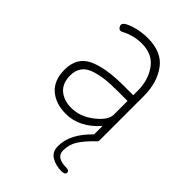

<svg xmlns="http://www.w3.org/2000/svg" viewBox="-204 -557 832 832"><g transform="rotate(45 211.5 -141.5)"><path d="M194 -478Q280 -478 319.5 -423.5Q359 -369 359 -286V-18Q359 -7 350 -2Q314 33 296 61.5Q278 90 278 126Q278 169 341 169Q359 169 359 182Q359 195 336 195Q302 195 275.5 179.5Q249 164 249 128Q249 54 324 -18V-70Q258 6 174 6Q112 6 73.5 -27.5Q35 -61 35 -126Q35 -201 94.5 -229.5Q154 -258 268 -258H324V-286Q324 -350 291 -396.5Q258 -443 192 -443Q165 -443 141.5 -436.5Q118 -430 105 -423Q92 -416 88 -416Q80 -416 75 -423Q70 -430 70 -436Q70 -451 109.5 -464.5Q149 -478 194 -478ZM324 -139V-223H269Q224 -223 193.5 -220Q163 -217 132 -207.5Q101 -198 85.5 -177.5Q70 -157 70 -126Q70 -78 98.5 -53.5Q127 -29 173 -29Q227 -29 275.5 -67Q324 -105 324 -139Z"/></g></svg>

Font: Dosis
Style: ExtraLight
Weight: 250
Designer: Edgar Tolentino, Pablo Impallari, Igino Marini
Foundry: Edgar Tolentino, Pablo Impallari, Igino Marini
Version: Version 1.007